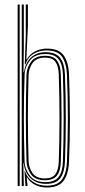

<svg xmlns="http://www.w3.org/2000/svg" viewBox="-20 -820 375 846"><path d="M57.8 0V-800H66.8V0ZM75.8 0V-800H85V-607.5L83.5 -502H85.8Q91.5 -543.2 116.9 -566.8Q142.2 -590.2 181.8 -590Q227.5 -589.5 245.9 -563.9Q264.2 -538.2 266.2 -492.2Q269.8 -394.8 269.9 -299.8Q270 -204.8 266.2 -107.5Q264.2 -60.5 245.8 -35.1Q227.2 -9.8 183.5 -9.8Q141.5 -9.8 115.1 -34.4Q88.8 -59 85 -100.2H82.8L85 0ZM186.8 6.2Q158 6.2 134.5 -5.8Q111 -17.8 99.2 -38.5H97.5L101 -5.8L101.2 0H92.2L88 -65.5H90.2Q98.5 -38.2 124 -20Q149.5 -1.8 185.2 -1.8Q234.5 -1.8 253.8 -30Q273 -58.2 275 -107.2Q278.8 -206 279 -297.4Q279.2 -388.8 275 -492.5Q273 -538.5 254.5 -568.1Q236 -597.8 184.5 -597.8Q152.8 -597.8 127.8 -582.8Q102.8 -567.8 92 -536.5H89.2L93.5 -661.2V-800H103V-706L96.2 -558.5H98.5Q111.2 -582.2 135.4 -594Q159.5 -605.8 186.8 -605.8Q239 -605.8 260.5 -576Q282 -546.2 284 -492.2Q288 -390.2 288.1 -295.8Q288.2 -201.2 284 -107Q281.5 -50.8 259.2 -22.2Q237 6.2 186.8 6.2ZM180 -17.5Q220.8 -17.5 238.2 -40.4Q255.8 -63.2 257.2 -108.5Q260.5 -206 260.5 -298.2Q260.5 -390.5 257 -494Q255.5 -537.8 237.5 -559.9Q219.5 -582 180.5 -582Q133.2 -582 111.4 -553.2Q89.5 -524.5 88.5 -491.8Q85 -392.8 85.1 -301.6Q85.2 -210.5 88.2 -109.5Q89.2 -76.2 111.1 -46.9Q133 -17.5 180 -17.5ZM178.2 -25.8Q135.2 -25.8 116.6 -51.8Q98 -77.8 96.8 -110Q94 -201.2 93.9 -298Q93.8 -394.8 96.8 -490.8Q98 -522 117 -548.1Q136 -574.2 179 -574.2Q215.8 -574.2 231.2 -553.2Q246.8 -532.2 248 -492.2Q251.2 -393.2 251.2 -300.9Q251.2 -208.5 248 -107.8Q247 -67.2 231 -46.5Q215 -25.8 178.2 -25.8ZM178 -33.8Q210.8 -33.8 224.4 -52.9Q238 -72 239 -108Q242.2 -207 242.2 -297.4Q242.2 -387.8 239 -492Q237.8 -527.5 224.6 -546.9Q211.5 -566.2 178.8 -566.2Q141.2 -566.2 124.1 -543.1Q107 -520 106 -490.5Q99.8 -301.5 106 -110Q106.8 -82.2 122.9 -58Q139 -33.8 178 -33.8Z"/></svg>

Font: Big Shoulders Inline Display Light
Style: Regular
Weight: 300
Designer: Patric King
Foundry: XO Type Co
Version: Version 1.000